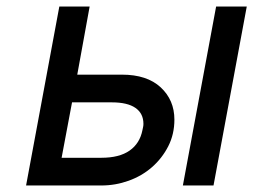

<svg xmlns="http://www.w3.org/2000/svg" viewBox="-20 -569 777 589"><path d="M291 -85Q346 -85 377.5 -107Q409 -129 417 -170Q418 -175 419 -179.5Q420 -184 420 -189Q420 -221 395.5 -238Q371 -255 323 -255H201L169 -85ZM162 -549H255L217 -340H354Q431 -340 473 -301Q515 -262 515 -202Q515 -157 496 -120Q477 -83 446 -56Q415 -29 374.5 -14.5Q334 0 291 0H60ZM643 -549H737L635 0H541Z"/></svg>

Font: Involve Medium Oblique
Style: Italic
Weight: 500
Italic angle: -10.5°
Designer: Stefan Peev
Foundry: Context Ltd.
Version: Version 1.001